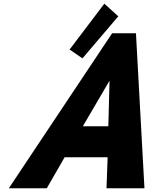

<svg xmlns="http://www.w3.org/2000/svg" viewBox="-20 -1002 816 1022"><path d="M350.5 -738.3 418.9 -691.3 609.7 -915.2 535.3 -982.4ZM703.7 -825H576.8L27.1 0H229.1L324 -165H552.9L546.9 0H748.9ZM556.7 -330H421.1L561.5 -570H563Z"/></svg>

Font: Hussar
Style: BdSuprConOblThree
Weight: 700
Foundry: Cannot Into Space Fonts
Version: Version 2.00